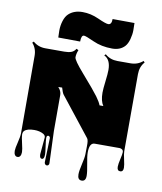

<svg xmlns="http://www.w3.org/2000/svg" viewBox="-126 -1071 1232 1463"><g transform="rotate(10 490.5 -339.0)"><path d="M434.1 -796.4Q412.6 -796.4 412.6 -747.1L243.2 -748.5Q241.7 -762.7 241.7 -801.8Q241.7 -840.8 253.2 -877.4Q264.6 -914.1 286.1 -934.1Q326.7 -971.7 393.1 -971.7Q456.1 -971.7 518.3 -943.4Q580.6 -915 600.1 -915Q626.5 -915 626.5 -959L795.9 -958Q796.9 -933.6 796.9 -901.9Q796.9 -870.1 786.9 -832.8Q776.9 -795.4 758.3 -774.9Q723.1 -736.8 662.1 -736.8Q578.6 -736.8 513.4 -766.6Q448.2 -796.4 434.1 -796.4ZM262.2 151.4 273.9 19Q273.9 3.4 256.3 -6.8Q227.5 -22.9 186 -22.9Q130.4 -22.9 109.4 -1Q100.1 8.8 100.1 27.6Q100.1 46.4 111.3 93.3Q122.6 140.1 122.6 159.4Q122.6 178.7 115.5 190.2Q108.4 201.7 94.7 201.7Q81.1 201.7 73.7 190.2Q66.4 178.7 66.4 159.2Q66.4 139.6 78.4 91.8Q90.3 43.9 90.3 19.5L89.8 -579.1Q89.8 -636.7 54.7 -675.3L64.9 -685.5Q104.5 -650.4 161.1 -650.4H307.1Q338.4 -650.4 360.1 -658Q381.8 -665.5 395 -688L411.1 -680.2Q398.4 -649.9 398.4 -623Q398.4 -601.1 475.6 -512.7Q576.2 -397.5 605 -357.9Q633.8 -318.4 642.6 -293.9H671.9Q647.9 -329.1 647.9 -393.1Q647.9 -422.9 655.3 -482.2Q662.6 -541.5 662.6 -571.3Q662.6 -651.4 611.8 -675.3L622.1 -685.5Q661.6 -650.4 718.3 -650.4H818.4Q875 -650.4 914.6 -685.5L924.3 -675.3Q889.6 -636.2 889.6 -579.1L888.7 17.1Q888.7 38.1 898.4 79.8Q908.2 121.6 908.2 142.6Q908.2 173.8 884.3 173.8Q860.4 173.8 860.4 142.6Q860.4 122.1 869.6 82.3Q878.9 42.5 878.9 27.6Q878.9 12.7 869.1 6.3Q859.4 0 850.1 0H657.2Q616.2 0 616.2 74.7Q616.2 105.5 627.7 163.8Q639.2 222.2 639.2 252Q639.2 294.4 607.4 294.4Q575.7 294.4 575.7 251.5Q575.7 224.1 588.1 171.9Q600.6 119.6 601.1 93.3L602.1 28.3Q603.5 -17.1 592.8 -30.8L358.9 -327.1Q349.6 -339.4 338.4 -377.9L308.6 -377Q334 -350.6 334 -318.4V-39.6L343.3 207.5Q343.3 215.3 338.6 220.9Q334 226.6 325.9 226.6Q317.9 226.6 312.5 220Q307.1 213.4 307.1 205.1L313 17.6Q313 11.7 308.6 6.8Q304.2 2 298.3 2Q285.6 2 285.6 21.5Q285.6 41 292.2 85.4Q298.8 129.9 298.8 146.5Q298.8 183.6 280.5 183.6Q262.2 183.6 262.2 151.4Z"/></g></svg>

Font: Nosifer Caps
Style: Regular
Weight: 800
Version: Version 001.002